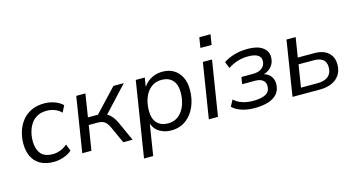

<svg xmlns="http://www.w3.org/2000/svg" viewBox="-89 -1079 3047 1639"><g transform="rotate(-15 1434.0 -259.0)"><path d="M263.2 8.9Q191 8.9 143.8 -18.3Q96.5 -45.5 73.2 -94.4Q49.8 -143.3 49.8 -207.2Q49.8 -260.6 65 -312.1Q80.2 -363.6 111.8 -404.9Q143.4 -446.2 192.7 -470.8Q242 -495.3 309.9 -495.3Q358.3 -495.3 402 -479.2Q445.7 -463.1 472.1 -436L442.6 -378.1Q417.5 -403.4 384.9 -416.2Q352.3 -429 312.6 -429Q264.3 -429 230 -410.1Q195.8 -391.2 174.4 -358.9Q152.9 -326.7 142.9 -287.6Q132.8 -248.5 132.8 -207.6Q132.8 -139.5 165.5 -98.4Q198.3 -57.3 272.7 -57.3Q303.4 -57.3 337.3 -69.6Q371.2 -82 399.8 -107.7L423.5 -47.8Q404.5 -30.2 377.8 -17.4Q351.1 -4.7 321.4 2.1Q291.7 8.9 263.2 8.9Z M515 0 592 -486.3H673L640.9 -283.1H729.4L920.6 -486.3H1012.1L793.4 -250.4L763.6 -273.2Q788.1 -271.7 809.1 -260.5Q830.1 -249.3 848.9 -226.5Q867.8 -203.7 884.9 -165.9L959.8 0H877.3L810.7 -147.2Q798 -175.5 783.8 -190.9Q769.7 -206.3 751.5 -212.4Q733.3 -218.4 708.5 -218.4H630.7L596 0Z M1012.5 180 1118 -486.3H1197.5L1181.4 -383.2H1171.8Q1189.3 -417.9 1216.1 -443Q1242.9 -468.1 1278.2 -481.7Q1313.6 -495.3 1355.3 -495.3Q1412.4 -495.3 1454.4 -470.1Q1496.4 -444.8 1519.7 -397.8Q1543 -350.9 1543 -285.9Q1543 -206.1 1514.3 -139.1Q1485.6 -72.1 1431.3 -31.6Q1377.1 8.9 1299.1 8.9Q1240.4 8.9 1194.5 -20.4Q1148.7 -49.8 1131.7 -110.3H1139.6L1093.5 180ZM1289.3 -56.4Q1344.9 -56.4 1383 -87.1Q1421.1 -117.9 1441 -169.8Q1461 -221.7 1461 -284.1Q1461 -355.8 1426.1 -392.9Q1391.2 -430 1329.6 -430Q1274.5 -430 1236.1 -399.2Q1197.8 -368.4 1177.9 -317Q1157.9 -265.7 1157.9 -202.2Q1157.9 -131 1192.8 -93.7Q1227.7 -56.4 1289.3 -56.4Z M1721.5 -607.3 1736.2 -698H1835.4L1820.7 -607.3ZM1633.5 0 1711 -486.3H1791.9L1714.5 0Z M2036.9 8.9Q1974.1 8.9 1922.5 -8.3Q1870.9 -25.6 1842.6 -55.2L1873 -111.4Q1902.9 -82.1 1946.5 -68.1Q1990.2 -54 2041.7 -54Q2111.2 -54 2151 -74.3Q2190.8 -94.6 2190.8 -146.3Q2190.8 -178.2 2167.8 -197Q2144.8 -215.8 2099.9 -215.8H1985.7L1995.5 -277.2H2100.2Q2147.7 -277.2 2177.9 -300.3Q2208 -323.4 2208 -365Q2208 -396.4 2180.6 -414.4Q2153.1 -432.3 2097 -432.3Q2048.9 -432.3 2004.8 -419.5Q1960.8 -406.7 1916.8 -378L1893.5 -436.1Q1939.5 -465.8 1993.8 -480.5Q2048.1 -495.3 2110.2 -495.3Q2192.9 -495.3 2238.6 -462.8Q2284.4 -430.3 2284.4 -377.4Q2284.4 -337.8 2266.3 -308.6Q2248.3 -279.3 2217.3 -262.6Q2186.3 -245.8 2147.3 -242.3L2151.1 -255.3Q2205.1 -253.9 2236.4 -222.8Q2267.7 -191.8 2267.7 -145.9Q2267.7 -92.3 2239.1 -57.9Q2210.5 -23.5 2158.8 -7.3Q2107 8.9 2036.9 8.9Z M2373 0 2450 -486.3H2531L2503.4 -312.7H2646.9Q2729.2 -312.7 2772.1 -273.8Q2815.1 -234.9 2815.1 -168.4Q2815.1 -115.2 2790.7 -77.8Q2766.4 -40.4 2721.6 -20.2Q2676.7 0 2614.8 0ZM2463.3 -57.6H2608.1Q2672.2 -57.6 2704.7 -85.1Q2737.3 -112.7 2737.3 -164.1Q2737.3 -211.7 2709.2 -233.4Q2681.2 -255.1 2628.7 -255.1H2494.6Z"/></g></svg>

Font: Nunito Sans 12pt ExtraLight
Style: Italic
Weight: 200
Italic angle: -9°
Designer: Vernon Adams
Foundry: Vernon Adams
Version: Version 3.101;gftools[0.9.27]